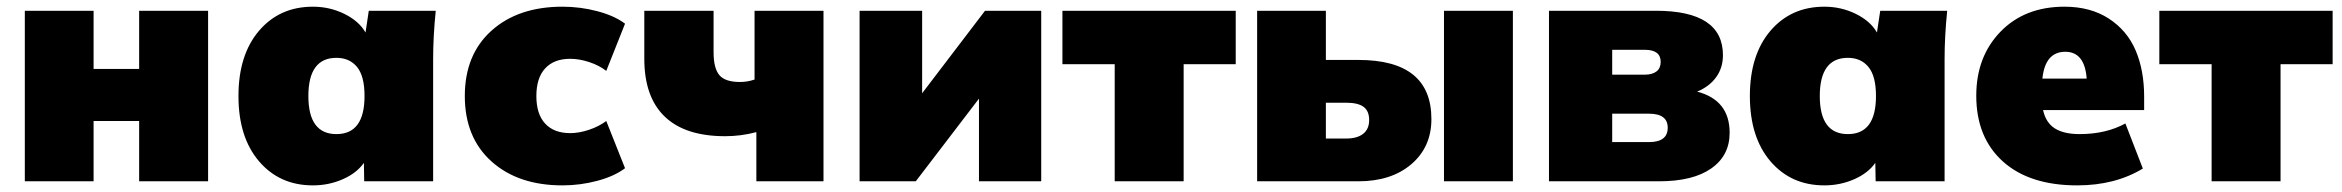

<svg xmlns="http://www.w3.org/2000/svg" viewBox="-20 -542 7003 574"><path d="M54.2 0V-509.8H259.8V-335.9H396V-509.8H602.1V0H396V-180.2H259.8V0Z M915.5 12.2Q815.9 12.2 754.4 -59.8Q692.9 -131.8 692.9 -254.9Q692.9 -377.9 754.4 -450Q815.9 -522 915.5 -522Q965.8 -522 1009.5 -500.5Q1053.2 -479 1072.8 -444.8L1082.5 -509.8H1282.7Q1274.9 -433.1 1274.9 -365.2V0H1068.8L1067.9 -55.2Q1046.4 -24.4 1004.6 -6.1Q962.9 12.2 915.5 12.2ZM1069.8 -254.9Q1069.8 -314.5 1047.4 -341.8Q1024.9 -369.1 985.8 -369.1Q901.9 -369.1 901.9 -254.9Q901.9 -141.1 985.8 -141.1Q1069.8 -141.1 1069.8 -254.9Z M1661.6 12.2Q1529.3 12.2 1449.5 -59.3Q1369.6 -130.9 1369.6 -254.9Q1369.6 -378.9 1449.5 -450.4Q1529.3 -522 1661.6 -522Q1715.3 -522 1766.6 -508.3Q1817.9 -494.6 1848.6 -471.2L1792.5 -330.1Q1771 -346.7 1741.5 -356.4Q1711.9 -366.2 1684.6 -366.2Q1636.2 -366.2 1609.9 -337.6Q1583.5 -309.1 1583.5 -254.9Q1583.5 -200.7 1609.9 -172.4Q1636.2 -144 1684.6 -144Q1710.9 -144 1740.5 -153.8Q1770 -163.6 1792.5 -180.2L1848.6 -39.1Q1816.9 -15.1 1765.9 -1.5Q1714.8 12.2 1661.6 12.2Z M2241.2 0V-147Q2195.3 -134.8 2147.9 -134.8Q2028.3 -134.8 1967.3 -193.4Q1906.2 -252 1906.2 -366.2V-509.8H2113.3V-386.2Q2113.3 -337.9 2130.6 -317.4Q2147.9 -296.9 2191.9 -296.9Q2214.8 -296.9 2235.8 -304.2V-509.8H2441.9V0Z M2549.8 0V-509.8H2736.8V-263.2L2924.8 -509.8H3092.8V0H2906.7V-247.1L2717.8 0Z M3312.5 0V-350.1H3156.2V-509.8H3674.3V-350.1H3518.6V0Z M3738.3 0V-509.8H3943.8V-362.8H4041Q4259.3 -362.8 4259.3 -186Q4259.3 -102.5 4199.5 -51.3Q4139.6 0 4041 0ZM4296.9 0V-509.8H4502.9V0ZM3943.8 -127.9H4004.9Q4037.6 -127.9 4055.4 -142.1Q4073.2 -156.2 4073.2 -183.1Q4073.2 -210.4 4056.4 -222.7Q4039.6 -234.9 4004.9 -234.9H3943.8Z M4610.8 0V-509.8H4930.7Q5130.9 -509.8 5130.9 -377Q5130.9 -339.4 5110.6 -311.3Q5090.3 -283.2 5053.7 -268.1Q5150.9 -242.7 5150.9 -145Q5150.9 -77.1 5096.2 -38.6Q5041.5 0 4939.5 0ZM4799.8 -318.8H4897.5Q4919.9 -318.8 4932.4 -328.6Q4944.8 -338.4 4944.8 -356.9Q4944.8 -393.1 4897.5 -393.1H4799.8ZM4799.8 -117.2H4909.7Q4965.8 -117.2 4965.8 -160.2Q4965.8 -202.1 4909.7 -202.1H4799.8Z M5434.1 12.2Q5334.5 12.2 5272.9 -59.8Q5211.4 -131.8 5211.4 -254.9Q5211.4 -377.9 5272.9 -450Q5334.5 -522 5434.1 -522Q5484.4 -522 5528.1 -500.5Q5571.8 -479 5591.3 -444.8L5601.1 -509.8H5801.3Q5793.5 -433.1 5793.5 -365.2V0H5587.4L5586.4 -55.2Q5564.9 -24.4 5523.2 -6.1Q5481.4 12.2 5434.1 12.2ZM5588.4 -254.9Q5588.4 -314.5 5565.9 -341.8Q5543.5 -369.1 5504.4 -369.1Q5420.4 -369.1 5420.4 -254.9Q5420.4 -141.1 5504.4 -141.1Q5588.4 -141.1 5588.4 -254.9Z M6189.9 12.2Q6047.4 12.2 5967.8 -59.3Q5888.2 -130.9 5888.2 -255.9Q5888.2 -372.6 5960.7 -447.3Q6033.2 -522 6151.9 -522Q6229.5 -522 6284.2 -486.6Q6338.9 -451.2 6364.5 -391.6Q6390.1 -332 6390.1 -252.9V-212.9H6087.9Q6096.2 -175.3 6123 -158.2Q6149.9 -141.1 6197.3 -141.1Q6275.9 -141.1 6334 -172.9L6386.2 -38.1Q6303.2 12.2 6189.9 12.2ZM6154.3 -387.2Q6094.2 -387.2 6085.9 -307.1H6218.3Q6212.4 -387.2 6154.3 -387.2Z M6591.8 0V-350.1H6435.5V-509.8H6953.6V-350.1H6797.9V0Z"/></svg>

Font: Mulish ExtraBlack
Style: Regular
Weight: 1000
Designer: Vernon Adams
Foundry: Vernon Adams
Version: Version 3.603; ttfautohint (v1.8.3)